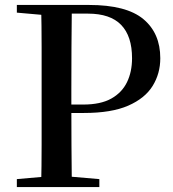

<svg xmlns="http://www.w3.org/2000/svg" viewBox="-20 -755 700 775"><path d="M48 0V-32L195 -45H230L381 -32V0ZM146 0Q148 -85 148 -170.5Q148 -256 148 -342V-393Q148 -479 148 -564.5Q148 -650 146 -735H270Q269 -651 268.5 -565Q268 -479 268 -393V-323Q268 -250 268.5 -168Q269 -86 270 0ZM208 -299V-333H316Q386 -333 429 -357Q472 -381 492.5 -423Q513 -465 513 -520Q513 -609 469 -654.5Q425 -700 335 -700H208V-735H339Q490 -735 558.5 -678Q627 -621 627 -520Q627 -458 596 -408Q565 -358 497.5 -328.5Q430 -299 319 -299ZM48 -704V-735H208V-691H195Z"/></svg>

Font: Noto Serif KR ExtraLight SemiBold
Style: Regular
Weight: 600
Version: Version 2.002-H1;hotconv 1.1.0;makeotfexe 2.6.0